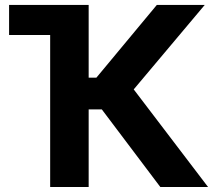

<svg xmlns="http://www.w3.org/2000/svg" viewBox="-20 -747 889 767"><path d="M334.2 -727.3H16.3V-607.2H180.4V0H334.2V-310H386.7L620.4 0H811.1L514.2 -389.9L797.9 -727.3H606.5L365.1 -436.8H334.2Z"/></svg>

Font: Margiela Sans
Style: Bold
Weight: 700
Designer: Stefan Endress, Andreas Faust
Version: Version 1.100;FEAKit 1.0